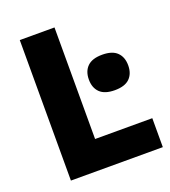

<svg xmlns="http://www.w3.org/2000/svg" viewBox="-114 -679 677 764"><g transform="rotate(-20 224.5 -297.5)"><path d="M56.3 0V-595H203.3V-122.6H445.5V0ZM344.2 -278.1Q301.8 -278.1 281.3 -298Q260.8 -318 260.8 -353Q260.8 -388.2 281.3 -408.2Q301.8 -428.2 344.2 -428.2Q386.7 -428.2 407 -408.2Q427.4 -388.2 427.4 -353Q427.4 -318 407 -298Q386.7 -278.1 344.2 -278.1Z"/></g></svg>

Font: Encode Sans SC Condensed Thin
Style: Regular
Weight: 100
Width: 3
Designer: Multiple Designers
Foundry: Impallari Type
Version: Version 3.002